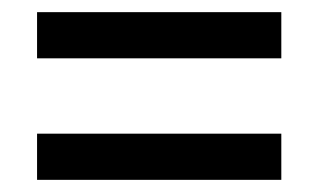

<svg xmlns="http://www.w3.org/2000/svg" viewBox="-20 -455 524 316"><path d="M41 -359V-435H443V-359ZM41 -159V-235H443V-159Z"/></svg>

Font: Rokkitt Medium
Style: Regular
Weight: 500
Version: Version 3.103